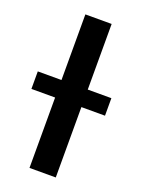

<svg xmlns="http://www.w3.org/2000/svg" viewBox="-195 -791 628 855"><g transform="rotate(20 119.5 -364.0)"><path d="M181.6 -727.5V0H57.1V-727.5ZM-55.2 -333.5V-416.5H293.5V-333.5Z"/></g></svg>

Font: Inter 28pt SemiBold
Style: Regular
Weight: 600
Designer: Rasmus Andersson
Foundry: rsms
Version: Version 4.001;git-66647c0bb